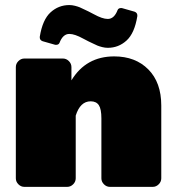

<svg xmlns="http://www.w3.org/2000/svg" viewBox="-20 -728 686 748"><path d="M250 -708.3Q260.8 -708.3 272.1 -705.4Q283.3 -702.5 290.4 -699.6Q297.5 -696.7 309.2 -690.8Q320.8 -685 325 -683.3Q327.5 -682.5 345 -672.9Q362.5 -663.3 375.8 -658.8Q389.2 -654.2 400 -654.2Q425 -654.2 438.3 -689.2Q441.7 -696.7 451.7 -696.7Q455.8 -696.7 457.5 -695.8L504.2 -682.5Q515 -678.3 515 -668.3V-665Q504.2 -598.3 472.9 -570Q441.7 -541.7 400 -541.7Q389.2 -541.7 377.9 -544.6Q366.7 -547.5 359.6 -550.4Q352.5 -553.3 340.8 -559.2Q329.2 -565 325 -566.7Q322.5 -567.5 305 -577.1Q287.5 -586.7 274.2 -591.2Q260.8 -595.8 250 -595.8Q225 -595.8 211.7 -560.8Q208.3 -553.3 198.3 -553.3Q194.2 -553.3 192.5 -554.2L145.8 -567.5Q135 -571.7 135 -581.7V-585Q145.8 -651.7 177.1 -680Q208.3 -708.3 250 -708.3ZM41.7 -33.3V-466.7Q41.7 -480 51.7 -490Q61.7 -500 75 -500H225Q238.3 -500 248.3 -490Q258.3 -480 258.3 -466.7V-415Q315 -508.3 425 -508.3Q507.5 -508.3 557.9 -457.5Q608.3 -406.7 608.3 -316.7V-33.3Q608.3 -20 598.3 -10Q588.3 0 575 0H408.3Q395 0 385 -10Q375 -20 375 -33.3V-266.7Q375 -303.3 365 -318.3Q355 -333.3 333.3 -333.3Q292.5 -333.3 275 -277.5V-33.3Q275 -20 265 -10Q255 0 241.7 0H75Q61.7 0 51.7 -10Q41.7 -20 41.7 -33.3Z"/></svg>

Font: BoonTook Mon
Style: Regular
Weight: 400
Designer: Sungsit Sawaiwan
Foundry: FontUni
Version: Version 3.0